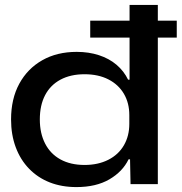

<svg xmlns="http://www.w3.org/2000/svg" viewBox="-20 -749 739 781"><path d="M291 12Q231 12 182.5 -7Q134 -26 98.5 -62.5Q63 -99 44 -150Q25 -201 25 -263Q25 -347 58.5 -408.5Q92 -470 152 -504Q212 -538 292 -538Q341 -538 382.5 -524.5Q424 -511 454 -485.5Q484 -460 501 -425H507V-729H622V0H511L509 -101H503Q479 -51 425 -19.5Q371 12 291 12ZM324 -78Q379 -78 420.5 -99Q462 -120 484 -158Q506 -196 506 -245V-281Q506 -330 484 -367.5Q462 -405 421 -426Q380 -447 324 -447Q267 -447 226 -425Q185 -403 163.5 -362Q142 -321 142 -263Q142 -207 163.5 -165Q185 -123 226 -100.5Q267 -78 324 -78ZM347 -596V-665H699V-596Z"/></svg>

Font: Mona Sans Expanded Medium
Style: Regular
Weight: 500
Width: 7
Designer: Deni Anggara
Foundry: GitHub
Version: Version 2.000